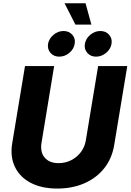

<svg xmlns="http://www.w3.org/2000/svg" viewBox="-20 -1125 786 1155"><path d="M324.7 9.3Q230.5 9.3 164.8 -25.1Q99.1 -59.6 69.6 -121.3Q40 -183.1 53.7 -264.6L130.4 -727.5H305.7L230 -267.6Q220.2 -210.9 248.5 -177.2Q276.9 -143.6 332 -143.6Q374 -143.6 408.9 -161.6Q443.8 -179.7 466.8 -210.4Q489.7 -241.2 496.1 -279.3L570.3 -727.5H745.6L667 -252.9Q653.8 -171.4 606.7 -112.5Q559.6 -53.7 487.1 -22.2Q414.6 9.3 324.7 9.3ZM336.4 -784.2Q303.2 -784.2 283.7 -806.9Q264.2 -829.6 269 -861.3Q274.9 -893.1 302 -915.8Q329.1 -938.5 362.3 -938.5Q395 -938.5 415 -915.8Q435.1 -893.1 429.2 -861.3Q424.3 -829.6 397 -806.9Q369.6 -784.2 336.4 -784.2ZM557.6 -784.2Q524.9 -784.2 505.1 -806.9Q485.4 -829.6 490.7 -861.3Q496.1 -893.1 523.2 -915.8Q550.3 -938.5 583.5 -938.5Q616.7 -938.5 636.5 -915.8Q656.2 -893.1 650.9 -861.3Q645.5 -829.6 618.2 -806.9Q590.8 -784.2 557.6 -784.2ZM433.6 -977.1 368.2 -1105.5H494.6L529.8 -977.1Z"/></svg>

Font: Inter Extra Bold
Style: Italic
Weight: 800
Italic angle: -9.39999°
Designer: Rasmus Andersson
Foundry: rsms
Version: Version 4.000;git-3c8e0fc